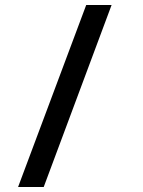

<svg xmlns="http://www.w3.org/2000/svg" viewBox="-20 -739 570 764"><path d="M52 5 323 -719H424L154 5Z"/></svg>

Font: Noto Sans Mono Condensed SemiBold
Style: Regular
Weight: 600
Width: 3
Designer: Monotype Design Team
Foundry: Monotype Imaging Inc.
Version: Version 2.014